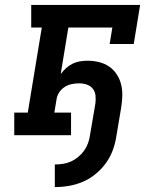

<svg xmlns="http://www.w3.org/2000/svg" viewBox="-20 -550 640 781"><path d="M203 211V119Q219 119 236 116.5Q253 114 268.5 107Q284 100 298 88.5Q312 77 322 63Q332 49 338 32.5Q344 16 346 0Q352 -32 357 -64Q362 -96 368 -129Q370 -145 368.5 -161Q367 -177 357.5 -189Q348 -201 333 -206Q318 -211 302 -211Q287 -211 272 -208Q257 -205 243.5 -196.5Q230 -188 221 -174.5Q212 -161 210 -146L201 -92H269V0H38V-92H93L150 -438H107V-530H550L524 -371H426L437 -438H258L227 -249Q237 -262 249 -273Q261 -284 275.5 -291Q290 -298 305.5 -300.5Q321 -303 336 -303Q360 -303 382.5 -297.5Q405 -292 423.5 -279.5Q442 -267 454.5 -248Q467 -229 472.5 -207Q478 -185 477.5 -161Q477 -137 473 -113L454 0Q450 29 440 57.5Q430 86 412.5 111Q395 136 370.5 156.5Q346 177 318 189Q290 201 261 206Q232 211 203 211Z"/></svg>

Font: Iosevka Curly Slab SmBdExObl
Style: Regular
Weight: 600
Width: 7
Italic angle: -9°
Monospace: yes
Designer: Belleve Invis
Foundry: Belleve Invis
Version: Version 11.1.0; ttfautohint (v1.8.3)